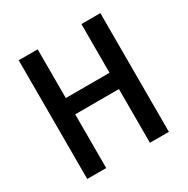

<svg xmlns="http://www.w3.org/2000/svg" viewBox="-162 -857 978 1000"><g transform="rotate(-30 327.0 -357.0)"><path d="M572 0V-714H458V-421H195V-714H81V0H195V-323H458V0Z"/></g></svg>

Font: Noto Sans UI SemiCondensed Medium
Style: Regular
Weight: 500
Width: 4
Designer: Monotype Design Team
Foundry: Monotype Imaging Inc.
Version: Version 1.901